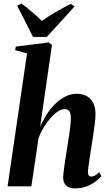

<svg xmlns="http://www.w3.org/2000/svg" viewBox="-20 -1058 611 1090"><path d="M403.5 11.5Q385.5 11.5 370.5 4.8Q355.5 -2 347 -15.8Q338.5 -29.5 338.5 -51.5Q338.5 -61 340.8 -80.2Q343 -99.5 346.5 -123.8Q350 -148 354 -173.5Q358 -199 361.5 -221.5Q365.5 -246 369.2 -269.8Q373 -293.5 376 -315.2Q379 -337 380.8 -355Q382.5 -373 382 -385Q382 -403.5 378.8 -415.5Q375.5 -427.5 367.5 -433Q359.5 -438.5 345.5 -438.5Q327.5 -438.5 306.8 -424.2Q286 -410 265.5 -386.2Q245 -362.5 227.5 -333.8Q210 -305 199 -275.5L158 0H23L133.5 -755L66 -773.5L69.5 -793.5L256 -817L275 -803.5L208 -339.5Q222.5 -372.5 243.2 -405.5Q264 -438.5 290.8 -465.5Q317.5 -492.5 348.8 -509Q380 -525.5 415 -525.5Q451 -525.5 474.5 -511.2Q498 -497 510 -471.8Q522 -446.5 522 -412.5Q522 -388.5 518.8 -360.2Q515.5 -332 510.8 -302Q506 -272 501.5 -242Q498.5 -221.5 495 -199Q491.5 -176.5 488.2 -155Q485 -133.5 482.5 -115.2Q480 -97 479 -85Q479 -67.5 484.5 -61.5Q490 -55.5 497.5 -55.5Q506.5 -55.5 518 -61.2Q529.5 -67 543.5 -80.5L555 -57.5Q544 -44.5 523.5 -28.5Q503 -12.5 473.2 -0.5Q443.5 11.5 403.5 11.5ZM167.5 -848.5 77.5 -1026 102 -1038Q133 -1014.5 162.8 -989.2Q192.5 -964 218 -939Q254 -965.5 296.5 -989.8Q339 -1014 381 -1036L403.5 -1021.5L246 -848.5Z"/></svg>

Font: Merriweather 120pt
Style: Bold Italic
Weight: 700
Italic angle: -7.8°
Version: Version 2.101